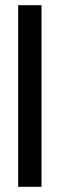

<svg xmlns="http://www.w3.org/2000/svg" viewBox="-20 -720 230 740"><path d="M50 0V-700H140V0Z"/></svg>

Font: Tektur SemiCondensed
Style: Regular
Weight: 400
Width: 4
Designer: Adam Jagosz
Foundry: Adam Jagosz
Version: Version 1.005;gftools[0.9.30]